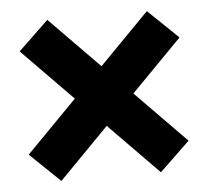

<svg xmlns="http://www.w3.org/2000/svg" viewBox="-41 -614 613 561"><g transform="rotate(-5 265.0 -333.5)"><path d="M117.2 -97.2 28.8 -182.1 409.2 -569.8 497.6 -484.9ZM409.2 -97.2 28.8 -484.9 117.2 -569.8 497.6 -182.1Z"/></g></svg>

Font: Roboto ExtraBold
Style: Regular
Weight: 800
Designer: Christian Robertson
Foundry: Google
Version: Version 3.009; 2024